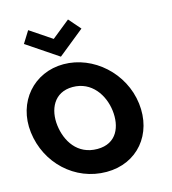

<svg xmlns="http://www.w3.org/2000/svg" viewBox="-159 -1281 1279 1425"><g transform="rotate(-15 480.5 -568.5)"><path d="M576.2 -1061 497.1 -1152 357.8 -1040 191.1 -1152 134.2 -1061 375.1 -899ZM14.3 -413C43.9 -172 238.8 15 482.8 15C719.8 15 874.9 -172 845.3 -413C815.7 -654 606.9 -840 377.9 -840C150.9 -840 -15.3 -654 14.3 -413ZM217.3 -413C202.2 -536 255.1 -659 400.1 -659C546.1 -659 627.2 -536 642.3 -413C657.4 -290 610.5 -167 460.5 -167C306.5 -167 232.4 -290 217.3 -413Z"/></g></svg>

Font: Hussar
Style: BdOpOblOne
Weight: 700
Foundry: Cannot Into Space Fonts
Version: Version 2.00